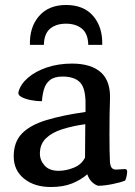

<svg xmlns="http://www.w3.org/2000/svg" viewBox="-20 -815 540 770"><path d="M374 -70Q362 -73 349.5 -84.5Q337 -96 330 -116Q305 -94 269.5 -79.5Q234 -65 184 -65Q118 -65 76.5 -98.5Q35 -132 35 -188Q35 -246 68.5 -280Q102 -314 166.5 -333.5Q231 -353 323 -366V-395Q324 -460 301.5 -484Q279 -508 231 -508Q198 -508 180.5 -494Q163 -480 156.5 -457.5Q150 -435 148 -409Q127 -409 104 -413.5Q81 -418 66 -426Q51 -434 54 -446Q62 -477 92 -503Q122 -529 168 -544.5Q214 -560 269 -560Q346 -560 385.5 -524Q425 -488 421 -412Q420 -395 419.5 -355.5Q419 -316 419 -275Q419 -241 419.5 -210.5Q420 -180 421 -164Q423 -146 430 -140Q437 -134 448 -135L480 -137Q490 -137 490 -127Q490 -121 488 -110Q486 -99 482 -91Q463 -83 430 -76.5Q397 -70 374 -70ZM321 -183 322 -317Q272 -310 230.5 -297Q189 -284 164.5 -260.5Q140 -237 140 -199Q140 -172 159 -151Q178 -130 215 -130Q245 -130 276 -142.5Q307 -155 321 -183ZM390 -635H334Q333 -680 308.5 -700Q284 -720 245 -720Q205 -720 181 -700Q157 -680 156 -635H100Q98 -706 136.5 -750.5Q175 -795 245 -795Q316 -795 354 -750.5Q392 -706 390 -635Z"/></svg>

Font: Gowun Batang
Style: Bold
Weight: 700
Designer: Yanghee Ryu
Foundry: Yanghee Ryu
Version: Version 2.000